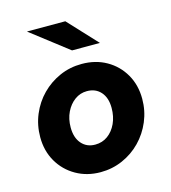

<svg xmlns="http://www.w3.org/2000/svg" viewBox="-112 -838 834 938"><g transform="rotate(-15 305.0 -368.5)"><path d="M282 10Q213 10 158 -21.5Q103 -53 71.5 -107.5Q40 -162 40 -231Q40 -292 62.5 -345.5Q85 -399 124.5 -439Q164 -479 216 -502Q268 -525 328 -525Q398 -525 452.5 -494Q507 -463 538.5 -408.5Q570 -354 570 -284Q570 -224 547.5 -170.5Q525 -117 485.5 -76.5Q446 -36 393.5 -13Q341 10 282 10ZM291 -127Q327 -127 354.5 -147Q382 -167 398 -201.5Q414 -236 414 -280Q414 -331 388 -360.5Q362 -390 318 -390Q284 -390 256.5 -370Q229 -350 212.5 -316Q196 -282 196 -239Q196 -187 222 -157Q248 -127 291 -127ZM300 -601 111 -747H305L441 -601Z"/></g></svg>

Font: Red Hat Text
Style: Italic
Weight: 300
Italic angle: -12°
Designer: Pentagram, MCKL
Foundry: Pentagram, MCKL
Version: Version 1.023